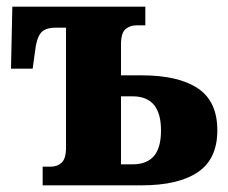

<svg xmlns="http://www.w3.org/2000/svg" viewBox="-20 -556 684 576"><path d="M108 0V-56H132Q152 -56 165 -68Q178 -80 178 -113V-473H148Q114 -473 101.5 -456Q89 -439 85 -401L78 -350H13L17 -536H416V-480H390Q370 -480 356.5 -468.5Q343 -457 343 -423V-330H405Q515 -330 573.5 -291Q632 -252 632 -165Q632 -79 573.5 -39.5Q515 0 405 0ZM343 -63H378Q420 -63 441.5 -87.5Q463 -112 463 -165Q463 -267 378 -267H343Z"/></svg>

Font: Noto Serif SemiCondensed ExtraBold
Style: Regular
Weight: 800
Width: 4
Designer: Monotype Design Team
Foundry: Monotype Imaging Inc.
Version: Version 2.015